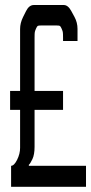

<svg xmlns="http://www.w3.org/2000/svg" viewBox="-20 -713 356 751"><path d="M226.6 -357.4V-283.2H115.2V-138.7Q115.2 -108.4 106.9 -90.8Q98.6 -73.2 92.8 -68.4V-64.5H316.4V17.6H23.4V-64.5Q35.2 -64.5 46.9 -87.9Q58.6 -111.3 58.6 -134.8V-283.2H19.5V-357.4H58.6V-599.6Q58.6 -623 70.3 -646.5L82 -669.9Q93.8 -693.4 112.3 -693.4H229.5Q246.1 -693.4 258.8 -669.9L271.5 -646.5Q283.2 -625 283.2 -599.6V-552.7H226.6V-565.4Q226.6 -583 225.6 -587.9Q224.6 -592.8 220.7 -601.6Q216.8 -610.4 213.9 -611.8Q210.9 -613.3 202.1 -613.3H139.6Q130.9 -613.3 127.9 -611.8Q125 -610.4 121.1 -601.6Q117.2 -592.8 116.2 -587.9Q115.2 -583 115.2 -565.4V-357.4Z"/></svg>

Font: Vancouver Drive
Style: Regular
Weight: 400
Designer: Valery Zaveryaev
Foundry: Cyreal (www.cyreal.org)
Version: Version 1.06